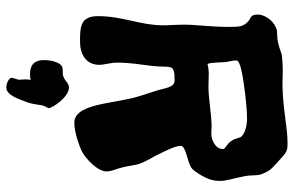

<svg xmlns="http://www.w3.org/2000/svg" viewBox="-181 -534 929 607"><g transform="rotate(90 283.5 -230.5)"><path d="M543 -419C550 -435 552 -448 552 -461C552 -484 543 -506 537 -540C533 -559 536 -579 531 -592C519 -623 512 -625 491 -645C459 -675 457 -675 429 -675C383 -675 316 -659 244 -659C232 -659 219 -660 206 -660C188 -660 171 -659 154 -657C145 -655 130 -648 114 -645C99 -641 80 -644 68 -639C41 -627 26 -600 26 -581C26 -557 38 -559 46 -552C64 -536 65 -526 65 -490C65 -426 58 -392 58 -347C58 -324 60 -302 60 -281C60 -211 31 -153 31 -76C31 -20 65 -19 112 -19C150 -19 185 -37 185 -80C185 -95 178 -115 178 -137C178 -175 184 -212 188 -243C196 -307 177 -318 234 -318C258 -318 257 -289 269 -253C278 -226 285 -205 290 -185C309 -104 312 -1 368 -1C401 -1 444 -18 457 -24C481 -36 522 -74 522 -103C522 -119 513 -135 509 -154C504 -172 503 -193 497 -209C490 -229 474 -253 466 -271C462 -279 441 -319 441 -337C441 -355 493 -357 513 -373C522 -381 537 -405 543 -419ZM451 -472C451 -471 451 -470 451 -470C451 -447 422 -434 403 -434C395 -434 386 -435 377 -435C338 -434 289 -425 256 -425C240 -425 228 -426 215 -426C205 -426 194 -425 182 -422C177 -437 178 -458 176 -481C175 -489 171 -503 171 -513C171 -527 227 -534 247 -537C287 -543 330 -547 355 -547C376 -547 400 -541 411 -530C417 -524 416 -511 426 -497C435 -483 450 -479 451 -472ZM322 79C320 66 286 16 257 16C242 16 238 28 221 34C212 37 198 34 190 38C177 45 170 72 170 94C170 114 175 139 214 139C220 139 226 139 233 137C231 143 231 149 231 154C231 160 232 166 232 172C232 182 226 189 226 198C226 203 239 214 257 214C282 214 294 171 303 149C310 128 309 123 313 101C315 91 322 83 322 79Z"/></g></svg>

Font: Freckle Face
Style: Regular
Weight: 400
Designer: Astigmatic (AOETI)
Foundry: Astigmatic (AOETI)
Version: Version 1.000